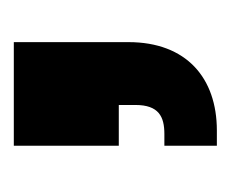

<svg xmlns="http://www.w3.org/2000/svg" viewBox="-48 -144 334 278"><g transform="rotate(-90 119.0 -5.0)"><path d="M47 142H69C145 142 197 98 197 14V-152H47V0H106V24C106 58 89 66 64 66H47Z"/></g></svg>

Font: Malmofest SemiBold
Style: Regular
Weight: 600
Designer: Jonny Pinhorn (Poppins), Kolossal
Version: Version 1.004;Glyphs 3.1.2 (3151)